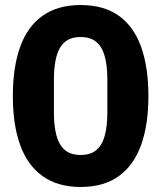

<svg xmlns="http://www.w3.org/2000/svg" viewBox="-20 -730 640 762"><path d="M300 12Q209 12 149 -31Q89 -74 60 -154.5Q31 -235 31 -349Q31 -463 60 -544Q89 -625 149 -667.5Q209 -710 300 -710Q392 -710 451.5 -667.5Q511 -625 540 -544Q569 -463 569 -349Q569 -235 540 -154.5Q511 -74 451.5 -31Q392 12 300 12ZM300 -115Q340 -115 363 -135Q386 -155 396 -192.5Q406 -230 406 -283V-415Q406 -468 396 -505.5Q386 -543 363 -563Q340 -583 300 -583Q260 -583 237 -563Q214 -543 204 -505.5Q194 -468 194 -415V-283Q194 -230 204 -192.5Q214 -155 237 -135Q260 -115 300 -115Z"/></svg>

Font: IBM Plex Sans Var
Style: Regular
Weight: 400
Designer: Mike Abbink, Paul van der Laan, Pieter van Rosmalen
Foundry: Bold Monday
Version: Version 3.000